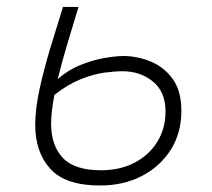

<svg xmlns="http://www.w3.org/2000/svg" viewBox="-20 -538 626 567"><path d="M275.4 9.8Q173.3 9.8 128.7 -39.3Q84 -88.4 84 -169.4Q84 -216.3 96.9 -275.4Q109.9 -334.5 128.9 -397.2Q147.9 -460 166 -517.6H211.9Q195.8 -464.4 179.2 -409.4Q162.6 -354.5 150.4 -304.2Q179.7 -330.6 216.3 -345.5Q252.9 -360.4 287.4 -366.5Q321.8 -372.6 344.2 -372.6Q385.3 -372.6 424.8 -356.4Q464.4 -340.3 490 -304.9Q515.6 -269.5 515.6 -210.4Q515.6 -145.5 484.4 -95.9Q453.1 -46.4 398.9 -18.3Q344.7 9.8 275.4 9.8ZM140.6 -257.8Q136.2 -234.4 133.5 -212.9Q130.9 -191.4 130.9 -173.3Q130.9 -108.9 165.3 -72Q199.7 -35.2 278.3 -35.2Q334 -35.2 377 -57.4Q419.9 -79.6 444.3 -118.9Q468.8 -158.2 468.8 -209Q468.8 -267.1 431.4 -297.4Q394 -327.6 342.3 -327.6Q319.8 -327.6 288.3 -323.5Q256.8 -319.3 219.2 -304.4Q181.6 -289.6 140.6 -257.8Z"/></svg>

Font: CaskaydiaCove NFP ExtraLight
Style: Italic
Weight: 200
Italic angle: -10°
Designer: Aaron Bell
Foundry: Saja Typeworks
Version: Version 2111.001; VTT 6.35;Nerd Fonts 3.1.1